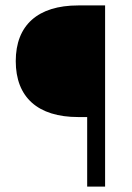

<svg xmlns="http://www.w3.org/2000/svg" viewBox="-20 -687 485 707"><path d="M268 -667C119 -667 38 -594 38 -462C38 -329 119 -256 268 -256H301V0H367V-667H268Z"/></svg>

Font: Maven Pro
Style: Regular
Weight: 400
Designer: Joe Prince
Foundry: Joe Prince
Version: Version 1.003